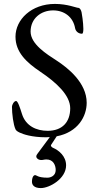

<svg xmlns="http://www.w3.org/2000/svg" viewBox="-20 -684 505 979"><path d="M223 -17C165 -17 111 -42 92 -103C82 -135 71 -169 62 -169C51 -169 41 -149 41 -140C41 -104 48 -48 59 -25C61 -20 67 -14 80 -8C97 0 141 16 214 16C221 16 228 15 234 15L171 100C168 104 165 108 165 115C165 121 174 132 191 132C200 132 205 129 217 129C252 129 264 159 264 183C264 212 239 222 222 222C173 222 167 209 159 209C151 209 143 220 143 243C143 258 153 275 188 275C233 275 317 227 317 159C317 112 279 82 251 70C246 68 236 61 241 54L269 11C378 -10 422 -91 422 -160C422 -262 326 -338 269 -375C218 -408 136 -459 136 -523C136 -590 189 -631 251 -631C307 -631 353 -598 363 -540C366 -525 379 -512 398 -512C403 -512 405 -522 405 -537C405 -568 397 -618 396 -621C394 -631 388 -644 379 -644C369 -644 324 -664 260 -664C140 -664 59 -584 59 -497C59 -417 116 -365 186 -318C268 -263 338 -198 338 -132C338 -62 298 -17 223 -17Z"/></svg>

Font: EB Garamond 12
Style: Regular
Weight: 400
Version: Version 0.016+